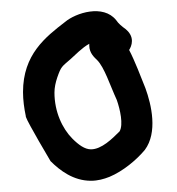

<svg xmlns="http://www.w3.org/2000/svg" viewBox="-20 -709 315 342"><path d="M26 -502V-501C29 -491 70 -422 70 -422C87 -405 111 -387 142 -387C154 -387 165 -390 175 -394C199 -404 223 -424 238 -442C261 -473 250 -522 239 -552C231 -572 220 -601 210 -620C212 -623 215 -629 215 -636C215 -645 210 -652 204 -657C197 -662 191 -667 187 -673C164 -702 115 -686 96 -670C61 -643 21 -612 21 -545C21 -531 23 -516 26 -502ZM82 -571C89 -591 90 -590 106 -604C113 -610 126 -624 139 -631V-628C139 -614 149 -606 153 -602C166 -589 176 -557 188 -531C194 -514 200 -487 193 -475C180 -462 161 -443 142 -443C131 -443 120 -451 109 -462C91 -480 77 -510 77 -544C77 -553 79 -562 82 -571Z"/></svg>

Font: Stray Cat
Style: Bd
Weight: 700
Version: Version 1.0